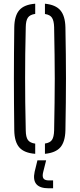

<svg xmlns="http://www.w3.org/2000/svg" viewBox="-20 -825 431 1036"><path d="M170 5Q110.5 0.5 84.2 -29.5Q58 -59.5 57 -122Q56 -202 55.5 -270.2Q55 -338.5 55 -402.5Q55 -466.5 55.5 -533.2Q56 -600 57 -677.5Q58 -740 84.2 -770.2Q110.5 -800.5 170 -805V-750Q141.5 -746 130.5 -729.8Q119.5 -713.5 119 -679Q117 -598 116.2 -532Q115.5 -466 115.5 -403.8Q115.5 -341.5 116.2 -273.2Q117 -205 119 -120.5Q119.5 -85.5 130.5 -69.8Q141.5 -54 170 -50ZM222.5 5V-50.5Q250 -54.5 260.5 -70.2Q271 -86 272 -120.5Q273.5 -203 274.5 -270.2Q275.5 -337.5 275.5 -399.5Q275.5 -461.5 274.5 -528.8Q273.5 -596 272 -679Q271 -713 260.5 -729.2Q250 -745.5 222.5 -749.5V-805Q280 -799.5 305.8 -769.2Q331.5 -739 333 -677.5Q334.5 -600 335.2 -533.2Q336 -466.5 336 -402.5Q336 -338.5 335.2 -270.2Q334.5 -202 333 -122Q331.5 -60 305.8 -30.2Q280 -0.5 222.5 5ZM266.5 191H243Q147.5 191 167 101.5L182 40H229L213.5 101.5Q207 126.5 214.2 137.5Q221.5 148.5 244 148.5H266.5Z"/></svg>

Font: Big Shoulders Stencil Text Light
Style: Regular
Weight: 300
Designer: Patric King
Foundry: XO Type Co
Version: Version 1.000